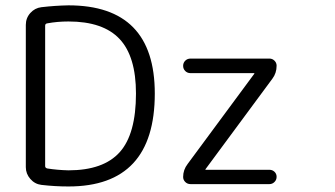

<svg xmlns="http://www.w3.org/2000/svg" viewBox="-20 -756 1237 708"><path d="M682.6 -540H973.6Q984.4 -540 992.2 -532.2Q1000 -524.4 1000 -513.7Q1000 -486.3 984.4 -465.8L738.3 -132.8Q737.3 -131.8 737.3 -130.9Q737.3 -129.9 738.3 -129.9H973.6Q984.4 -129.9 992.2 -122.6Q1000 -115.2 1000 -104Q1000 -92.8 992.2 -85Q984.4 -77.1 973.6 -77.1H682.6Q670.9 -77.1 663.1 -85Q655.3 -92.8 655.3 -103.5Q655.3 -129.9 671.9 -151.4L918 -484.4Q918 -485.4 918 -485.8Q918 -486.3 917 -486.3H682.6Q670.9 -486.3 663.1 -494.1Q655.3 -502 655.3 -513.2Q655.3 -524.4 663.1 -532.2Q670.9 -540 682.6 -540ZM550.8 -411.1Q550.8 -68.4 232.4 -68.4Q182.6 -68.4 132.8 -74.2Q108.4 -77.1 91.8 -96.2Q75.2 -115.2 75.2 -139.6V-664.1Q75.2 -689.5 91.8 -708Q108.4 -726.6 132.8 -729.5Q183.6 -735.4 232.4 -736.3Q550.8 -736.3 550.8 -411.1ZM481.4 -411.1Q481.4 -547.9 420.9 -612.3Q360.4 -676.8 232.4 -676.8Q191.4 -676.8 154.3 -669.9Q146.5 -668.9 146.5 -661.1V-143.6Q146.5 -136.7 154.3 -134.8Q191.4 -128.9 232.4 -127.9Q361.3 -127.9 421.4 -194.8Q481.4 -261.7 481.4 -411.1Z"/></svg>

Font: Gen Jyuu Gothic Normal
Style: Regular
Weight: 300
Designer: [Source Han Sans]
Ryoko NISHIZUKA  (kana & ideographs); Paul D. Hunt (Latin, Greek & Cyrillic); Wenlong ZHANG  (bopomofo
Version: Version 1.002.20150607